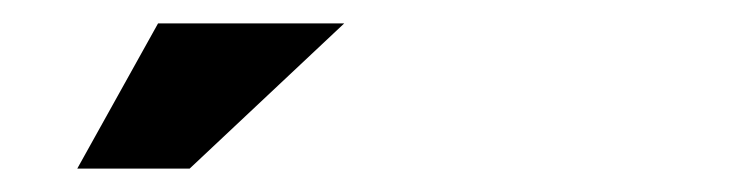

<svg xmlns="http://www.w3.org/2000/svg" viewBox="-20 -700 640 164"><path d="M46 -556H142L274 -680H115Z"/></svg>

Font: LT Wave Mono Bold
Style: Regular
Weight: 700
Designer: Daniel Lyons
Version: Version 2.5 (Glyphs App)